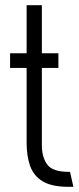

<svg xmlns="http://www.w3.org/2000/svg" viewBox="-20 -723 306 743"><path d="M240 0Q178 -1 144 -22Q110 -43 96.5 -81Q83 -119 83 -171V-460H19V-517H83V-703H142V-517H206V-460H142V-162Q142 -114 163 -86Q184 -58 245 -58H251L264 0Z"/></svg>

Font: Stick No Bills ExtraLight Light
Style: Regular
Weight: 300
Version: Version 2.000